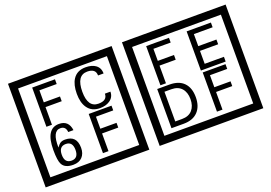

<svg xmlns="http://www.w3.org/2000/svg" viewBox="-136 -1349 2581 1828"><g transform="rotate(-20 1155.0 -435.0)"><path d="M1103 90H53V-960H1103ZM1028 15V-885H128V15ZM488 -799H313V-677H477V-629H313V-450H257V-847H488ZM944 -556Q944 -500 898 -469Q858 -442 799 -442Q714 -442 672 -504Q636 -556 636 -646Q636 -737 671 -791Q713 -855 800 -855Q862 -855 899 -829Q942 -799 942 -741H886Q886 -811 801 -811Q692 -811 692 -646Q692 -487 799 -487Q888 -487 888 -556ZM499 -149Q499 -91 466.5 -56.5Q434 -22 375 -22Q291 -22 264 -73Q243 -111 243 -219Q243 -435 377 -435Q475 -435 488 -332H435Q430 -392 376 -392Q293 -392 297 -225Q318 -253 328 -260Q348 -275 381 -275Q499 -275 499 -149ZM442 -149Q442 -233 373 -233Q303 -233 303 -149Q303 -65 373 -65Q442 -65 442 -149ZM908 -379H733V-257H897V-209H733V-30H677V-427H908Z M2258 90H1208V-960H2258ZM2183 15V-885H1283V15ZM1643 -799H1468V-677H1632V-629H1468V-450H1412V-847H1643ZM2073 -450H1822V-847H2068V-799H1878V-677H2062V-629H1878V-498H2073ZM1690 -229Q1690 -136 1639.5 -83Q1589 -30 1495 -30H1371V-427H1495Q1590 -427 1640 -375.5Q1690 -324 1690 -229ZM1636 -229Q1636 -298 1600 -338.5Q1564 -379 1496 -379H1427V-78H1496Q1564 -78 1600 -119Q1636 -160 1636 -229ZM2063 -379H1888V-257H2052V-209H1888V-30H1832V-427H2063Z"/></g></svg>

Font: Unicode BMP Fallback SIL
Style: Regular
Weight: 400
Foundry: NRSI, SIL International
Version: Version 5.1 Based on Unicode 5.1